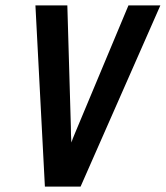

<svg xmlns="http://www.w3.org/2000/svg" viewBox="-20 -690 613 710"><path d="M278 0H146L111 -670H229L242 -223Q242 -208 242.5 -193Q243 -178 244 -163Q249 -178 255.5 -193Q262 -208 268 -223L455 -670H573Z"/></svg>

Font: Lode Term
Style: Bold Italic
Weight: 700
Italic angle: -11°
Monospace: yes
Designer: Belleve Invis
Foundry: Belleve Invis
Version: Version 29.2.0